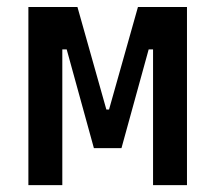

<svg xmlns="http://www.w3.org/2000/svg" viewBox="-20 -538 626 558"><path d="M62.5 0V-517.6H205.1L289.1 -219.7H296.9L380.9 -517.6H523.4V0H424.8V-394.5H412.1L333 -107.4H252.9L173.8 -394.5H161.1V0Z"/></svg>

Font: Caskaydia Cove
Style: Regular
Weight: 400
Monospace: yes
Designer: Aaron Bell
Foundry: Saja Typeworks
Version: Version 4.300; ttfautohint (v1.8.3)